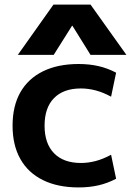

<svg xmlns="http://www.w3.org/2000/svg" viewBox="-20 -810 584 840"><path d="M324 10Q233 10 168 -22Q103 -54 69 -114.5Q35 -175 35 -260Q35 -346 69 -406Q103 -466 168 -498Q233 -530 324 -530Q370 -530 410 -521Q450 -512 488 -492L466 -387Q431 -406 398.5 -414.5Q366 -423 334 -423Q258 -423 216.5 -381Q175 -339 175 -260Q175 -182 216.5 -139.5Q258 -97 334 -97Q366 -97 398.5 -105.5Q431 -114 466 -133L488 -28Q450 -8 410 1Q370 10 324 10ZM58 -570 214 -790H376L533 -570H376L297 -697H295L215 -570Z"/></svg>

Font: M PLUS 1
Style: Bold
Weight: 700
Designer: Coji Morishita
Foundry: UNDERFOREST DESIGN
Version: Version 1.001